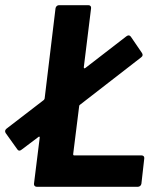

<svg xmlns="http://www.w3.org/2000/svg" viewBox="-29 -720 599 740"><path d="M253 -126 276 -310C276 -312 277 -315 279 -316L515 -499C522 -504 522 -510 518 -516L475 -579C470 -585 465 -585 458 -580L300 -458C296 -455 294 -457 294 -461L322 -688C323 -695 319 -700 312 -700H198C192 -700 186 -695 185 -688L143 -340C142 -338 141 -335 139 -334L-4 -224C-10 -219 -11 -213 -7 -207L38 -144C42 -138 48 -138 54 -143L119 -192C122 -195 125 -193 124 -189L102 -12C101 -5 106 0 113 0H502C509 0 515 -5 516 -12L527 -109C528 -116 524 -121 517 -121H257C254 -121 253 -123 253 -126Z"/></svg>

Font: Barlow Semi Condensed
Style: Bold Italic
Weight: 700
Width: 4
Italic angle: -7°
Designer: Jeremy Tribby
Foundry: Tribby Type
Version: Version 1.422;hotconv 1.0.109;makeotfexe 2.5.65596